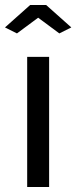

<svg xmlns="http://www.w3.org/2000/svg" viewBox="-38 -750 306 770"><path d="M-18 -640 83 -730H147L248 -640L200 -616L115 -679L30 -616ZM71 0V-522H159V0Z"/></svg>

Font: Raleway-v4020 Medium
Style: Regular
Weight: 500
Designer: Matt McInerney, Pablo Impallari, Rodrigo Fuenzalida
Foundry: Matt McInerney, Pablo Impallari, Rodrigo Fuenzalida
Version: Version 4.020;PS 004.020;hotconv 1.0.88;makeotf.lib2.5.64775